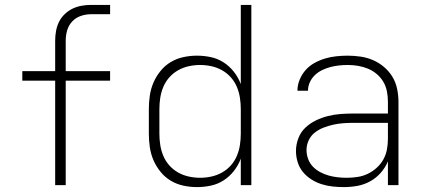

<svg xmlns="http://www.w3.org/2000/svg" viewBox="-20 -755 1740 783"><path d="M205 0V-426H71V-465H205V-589Q205 -609 208.5 -628.5Q212 -648 220.5 -665.5Q229 -683 243.5 -697Q258 -711 275.5 -719.5Q293 -728 312.5 -731.5Q332 -735 351 -735H429V-697H351Q330 -697 309.5 -690Q289 -683 274.5 -667.5Q260 -652 254 -631.5Q248 -611 248 -589V-465H429V-426H248V0Z M783 8Q755 8 727.5 2Q700 -4 676.5 -18Q653 -32 635 -54Q617 -76 606 -101.5Q595 -127 591 -154.5Q587 -182 587 -210V-310Q587 -338 591 -365.5Q595 -393 606 -418.5Q617 -444 635 -466Q653 -488 676.5 -502Q700 -516 727.5 -522Q755 -528 783 -528Q812 -528 840 -522Q868 -516 892 -500.5Q916 -485 934 -462Q952 -439 962 -412V-735H1005V0H962V-108Q952 -81 934 -58Q916 -35 892 -19.5Q868 -4 840 2Q812 8 783 8ZM796 -30Q819 -30 842 -35Q865 -40 885.5 -51.5Q906 -63 921.5 -80.5Q937 -98 946 -119.5Q955 -141 958.5 -164Q962 -187 962 -210V-310Q962 -333 958.5 -356Q955 -379 946 -400.5Q937 -422 921.5 -439.5Q906 -457 885.5 -468.5Q865 -480 842 -485Q819 -490 796 -490Q773 -490 750 -485Q727 -480 706.5 -468.5Q686 -457 670.5 -439.5Q655 -422 646 -400.5Q637 -379 633.5 -356Q630 -333 630 -310V-210Q630 -187 633.5 -164Q637 -141 646 -119.5Q655 -98 670.5 -80.5Q686 -63 706.5 -51.5Q727 -40 750 -35Q773 -30 796 -30Z M1382 8Q1359 8 1336 5.5Q1313 3 1291 -4Q1269 -11 1249.5 -23.5Q1230 -36 1215.5 -53.5Q1201 -71 1194 -93.5Q1187 -116 1187 -139Q1187 -165 1196.5 -190.5Q1206 -216 1225 -234Q1244 -252 1267.5 -263.5Q1291 -275 1316.5 -281.5Q1342 -288 1368 -290Q1394 -292 1420 -292H1562V-340Q1562 -361 1558 -382Q1554 -403 1543.5 -421Q1533 -439 1516.5 -453Q1500 -467 1480.5 -475Q1461 -483 1440 -486.5Q1419 -490 1398 -490Q1380 -490 1362 -488Q1344 -486 1327 -481.5Q1310 -477 1293.5 -469Q1277 -461 1264 -448.5Q1251 -436 1243.5 -419.5Q1236 -403 1236 -385H1193Q1193 -408 1202 -430Q1211 -452 1226.5 -469.5Q1242 -487 1263 -498.5Q1284 -510 1306 -516.5Q1328 -523 1351.5 -525.5Q1375 -528 1398 -528Q1425 -528 1451.5 -524Q1478 -520 1502 -509.5Q1526 -499 1546.5 -481.5Q1567 -464 1580.5 -441.5Q1594 -419 1599.5 -392.5Q1605 -366 1605 -340V0H1562V-97Q1551 -71 1532.5 -50Q1514 -29 1489.5 -15.5Q1465 -2 1437.5 3Q1410 8 1382 8ZM1395 -30Q1417 -30 1439 -33.5Q1461 -37 1480.5 -46.5Q1500 -56 1516.5 -71Q1533 -86 1543.5 -105Q1554 -124 1558 -145.5Q1562 -167 1562 -189V-254H1420Q1400 -254 1379.5 -252.5Q1359 -251 1339 -246.5Q1319 -242 1299.5 -234.5Q1280 -227 1264 -214.5Q1248 -202 1239 -183Q1230 -164 1230 -143Q1230 -125 1236.5 -107Q1243 -89 1256 -75.5Q1269 -62 1286 -53Q1303 -44 1321 -39Q1339 -34 1357.5 -32Q1376 -30 1395 -30Z"/></svg>

Font: Iosevka Aile Extralight
Style: Regular
Weight: 200
Designer: Belleve Invis
Foundry: Belleve Invis
Version: Version 31.1.0; ttfautohint (v1.8.4)